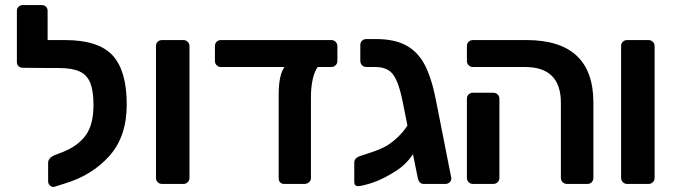

<svg xmlns="http://www.w3.org/2000/svg" viewBox="-20 -730 2686 762"><path d="M427 -510C389.7 -550.7 326.7 -571 238 -571H218H169V-686C169 -693.3 166.8 -699.2 162.5 -703.5C158.2 -707.8 152.3 -710 145 -710H71C64.3 -710 58.7 -707.8 54 -703.5C49.3 -699.2 47 -693.3 47 -686V-484C47 -477.3 49.2 -471.8 53.5 -467.5C57.8 -463.2 63.7 -461 71 -461L184 -460H187H214C249.3 -460 276.8 -455.3 296.5 -446C316.2 -436.7 330.2 -421.5 338.5 -400.5C346.8 -379.5 351 -350.7 351 -314C351 -260.7 340.5 -220 319.5 -192C298.5 -164 268.7 -142.3 230 -127L194 -113C186.7 -109.7 181 -105.5 177 -100.5C173 -95.5 171 -90 171 -84V-11C171 -3.7 173.7 2.3 179 7C184.3 11.7 190.3 13 197 11L238 -2C309.3 -23.3 368 -59.7 414 -111C460 -162.3 483 -230.3 483 -315C483 -404.3 464.3 -469.3 427 -510Z M606 -7C610.7 -2.3 616.3 0 623 0H708C714.7 0 720.3 -2.3 725 -7C729.7 -11.7 732 -17.3 732 -24V-547C732 -553.7 729.7 -559.3 725 -564C720.3 -568.7 714.7 -571 708 -571H623C616.3 -571 610.7 -568.8 606 -564.5C601.3 -560.2 599 -554.3 599 -547V-24C599 -17.3 601.3 -11.7 606 -7Z M1312 -564C1307.3 -568.7 1301.7 -571 1295 -571H857C850.3 -571 844.7 -568.8 840 -564.5C835.3 -560.2 833 -554.3 833 -547V-488C833 -481.3 835.3 -475.7 840 -471C844.7 -466.3 850.3 -464 857 -464H1109C1093.7 -443.3 1086 -406.3 1086 -353V-22C1086 -15.3 1088 -10 1092 -6C1096 -2 1101.3 0 1108 0H1188C1194.7 0 1200.7 -2.2 1206 -6.5C1211.3 -10.8 1214 -16 1214 -22V-344C1214 -370 1216.3 -393.7 1221 -415C1225.7 -436.3 1232.3 -452.7 1241 -464H1295C1301.7 -464 1307.3 -466.3 1312 -471C1316.7 -475.7 1319 -481.3 1319 -488V-547C1319 -553.7 1316.7 -559.3 1312 -564Z M1765 -7C1769.7 -11.7 1771.7 -17.3 1771 -24L1710 -333C1698.7 -391 1684 -437.3 1666 -472C1648 -506.7 1623.5 -532.5 1592.5 -549.5C1561.5 -566.5 1521.3 -575 1472 -575H1434C1427.3 -575 1421.7 -572.8 1417 -568.5C1412.3 -564.2 1410 -558.3 1410 -551V-488C1410 -481.3 1412.3 -475.7 1417 -471C1421.7 -466.3 1427.3 -464 1434 -464H1470C1502.7 -464 1526.3 -453.7 1541 -433C1555.7 -412.3 1568 -377 1578 -327L1597 -232C1587 -216 1574.5 -200.8 1559.5 -186.5C1544.5 -172.2 1529.3 -160.3 1514 -151C1496 -141 1474.5 -132 1449.5 -124C1424.5 -116 1410.3 -111.3 1407 -110C1393 -104.7 1386 -96.3 1386 -85V-7C1386 3.7 1391.7 9 1403 9L1410 8C1434 3.3 1456.8 -3.5 1478.5 -12.5C1500.2 -21.5 1523.7 -34 1549 -50C1577 -67.3 1600.3 -90 1619 -118L1638 -24C1639.3 -16.7 1642 -10.8 1646 -6.5C1650 -2.2 1655.3 0 1662 0H1747C1754.3 0 1760.3 -2.3 1765 -7Z M2213 -7C2217.7 -2.3 2223.3 0 2230 0H2311C2318.3 0 2324.2 -2.3 2328.5 -7C2332.8 -11.7 2335 -17.3 2335 -24V-323C2335 -488.3 2246.3 -571 2069 -571H1857C1850.3 -571 1844.7 -568.8 1840 -564.5C1835.3 -560.2 1833 -554.3 1833 -547V-488C1833 -481.3 1835.3 -475.7 1840 -471C1844.7 -466.3 1850.3 -464 1857 -464H2064C2158.7 -464 2206 -416.7 2206 -322V-24C2206 -17.3 2208.3 -11.7 2213 -7ZM1840 -7C1844.7 -2.3 1850.3 0 1857 0H1937C1944.3 0 1950.3 -2.3 1955 -7C1959.7 -11.7 1962 -17.3 1962 -24V-338C1962 -344.7 1959.7 -350.3 1955 -355C1950.3 -359.7 1944.3 -362 1937 -362H1857C1850.3 -362 1844.7 -359.8 1840 -355.5C1835.3 -351.2 1833 -345.3 1833 -338V-24C1833 -17.3 1835.3 -11.7 1840 -7Z M2452 -7C2456.7 -2.3 2462.3 0 2469 0H2554C2560.7 0 2566.3 -2.3 2571 -7C2575.7 -11.7 2578 -17.3 2578 -24V-547C2578 -553.7 2575.7 -559.3 2571 -564C2566.3 -568.7 2560.7 -571 2554 -571H2469C2462.3 -571 2456.7 -568.8 2452 -564.5C2447.3 -560.2 2445 -554.3 2445 -547V-24C2445 -17.3 2447.3 -11.7 2452 -7Z"/></svg>

Font: Rubik
Style: Regular
Weight: 500
Designer: Hubert & Fischer
Foundry: Hubert & Fischer
Version: Version 1.100